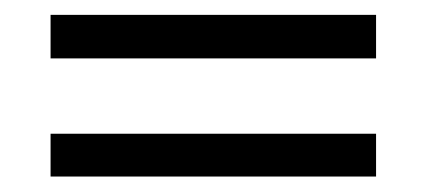

<svg xmlns="http://www.w3.org/2000/svg" viewBox="-20 -464 570 254"><path d="M46.9 -386.7Q46.9 -401.4 46.9 -444.3Q154.3 -444.3 477.5 -444.3Q477.5 -429.7 477.5 -386.7Q370.1 -386.7 46.9 -386.7ZM46.9 -230.5Q46.9 -244.1 46.9 -287.1Q154.3 -287.1 477.5 -287.1Q477.5 -272.5 477.5 -230.5Q370.1 -230.5 46.9 -230.5Z"/></svg>

Font: BSRU BANSOMDEJ
Style: Regular
Weight: 400
Designer: Wisit Potiwat
Version: Version 1.000;PS 002.000;hotconv 1.0.70;makeotf.lib2.5.58329